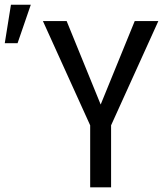

<svg xmlns="http://www.w3.org/2000/svg" viewBox="-120 -801 713 821"><path d="M310.5 -354 456.1 -710.9H557.1L355 -265.1V0H265.6V-265.1L63.5 -710.9H165ZM-73.2 -780.8H11.7L-44.9 -616.2H-99.6Z"/></svg>

Font: Roboto Condensed
Style: Regular
Weight: 400
Designer: Google
Version: Version 2.001047; 2015